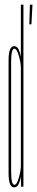

<svg xmlns="http://www.w3.org/2000/svg" viewBox="-20 -805 160 828"><path d="M106.5 -700 109 -785H120L115.5 -700ZM71 0 70 -36V-785H81V0ZM41 3Q17 3 17 -58Q17 -119 17 -301Q17 -484 17 -545Q17 -606 41 -606Q57.5 -606 65.2 -579.5Q73 -553 73 -528L70 -512Q70 -534 61.2 -564.5Q52.5 -595 42 -595Q28 -595 28 -537.5Q28 -480 28 -301Q28 -123 28 -65.5Q28 -8 42 -8Q52.5 -8 61.2 -38.5Q70 -69 70 -91L73 -75Q73 -50 65.2 -23.5Q57.5 3 41 3Z"/></svg>

Font: Anybody UltraCondensed Thin
Style: Regular
Weight: 100
Width: 1
Designer: Tyler Finck
Foundry: Etcetera Type Company
Version: Version 1.110